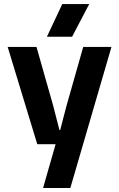

<svg xmlns="http://www.w3.org/2000/svg" viewBox="-20 -733 589 953"><path d="M193.8 200.2 255.9 -17.1H165L18.1 -500H161.1L244.1 -208L274.9 -87.9H278.8L310.1 -208L393.1 -500H533.2L329.1 200.2ZM212.9 -550.8 289.1 -712.9H422.9L337.9 -550.8Z"/></svg>

Font: TASA Orbiter Deck
Style: Bold
Weight: 700
Designer: Weizhong Zhang
Version: Version 1.000;Glyphs 3.1.2 (3151)